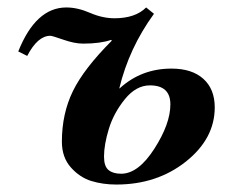

<svg xmlns="http://www.w3.org/2000/svg" viewBox="-20 -482 634 515"><path d="M300 -245H301Q359 -298 440 -298Q495 -298 525.5 -270.5Q556 -243 556 -194Q556 -110 478.5 -48.5Q401 13 292 13Q256 13 225 3.5Q194 -6 170 -33Q146 -60 146 -102Q146 -177 175.5 -237.5Q205 -298 280 -373L278 -375Q249 -365 203 -365Q180 -365 150 -375.5Q120 -386 115 -386Q81 -386 53 -332L29 -344Q76 -462 158 -462Q188 -462 221.5 -447.5Q255 -433 287 -433Q343 -433 372 -462L393 -445Q326 -353 300 -245ZM437 -202Q437 -253 382 -253Q345 -253 315 -216Q285 -179 272 -136.5Q259 -94 259 -62Q259 -36 271 -26Q283 -16 305 -16Q351 -16 394 -83Q437 -150 437 -202Z"/></svg>

Font: STIX
Style: Bold Italic
Weight: 700
Italic angle: -16.33°
Designer: MicroPress Inc., with final additions and corrections provided by Coen Hoffman, Elsevier (retired)
Version: Version 1.1.1